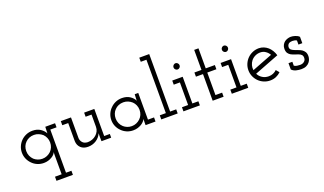

<svg xmlns="http://www.w3.org/2000/svg" viewBox="-90 -1348 3706 2197"><g transform="rotate(-20 1762.5 -250.0)"><path d="M497 250V200H431V-325H507V-375H388Q388 -354 386.5 -334.5Q385 -315 385 -296Q367 -331 328.5 -357Q290 -383 233 -383Q191 -383 155 -367.5Q119 -352 93 -326Q66 -299 50.5 -263.5Q35 -228 35 -188Q35 -147 50.5 -111.5Q66 -76 93 -49Q119 -22 155 -6.5Q191 9 233 9Q262 9 286.5 1.5Q311 -6 331 -18Q350 -29 362 -42.5Q374 -56 380 -70Q379 -60 378.5 -51.5Q378 -43 378 -34V200H297V250ZM233 -332Q263 -332 289 -321Q315 -310 336 -292Q356 -272 367.5 -245Q379 -218 379 -188Q379 -157 368 -130.5Q357 -104 337 -84Q317 -65 290.5 -53.5Q264 -42 233 -42Q203 -42 177.5 -52.5Q152 -63 133 -80Q112 -101 100 -128Q88 -155 88 -188Q88 -218 98.5 -244.5Q109 -271 130 -291Q149 -310 175 -321Q201 -332 233 -332Z M936 -97 935 -52 936 0H1054V-45H985V-375H861V-325H933V-176Q933 -147 920.5 -122.5Q908 -98 888 -81Q868 -63 841 -53Q814 -43 785 -43Q744 -45 723.5 -68Q703 -91 701 -122V-375H577V-325H649V-104Q651 -54 683.5 -23Q716 8 772 8Q827 8 871.5 -20.5Q916 -49 936 -97Z M1594 0V-50H1520V-375H1477Q1476 -355 1475 -335.5Q1474 -316 1473 -297Q1459 -331 1419.5 -357.5Q1380 -384 1322 -384Q1280 -384 1244 -368Q1208 -352 1182 -325Q1155 -299 1139.5 -263Q1124 -227 1124 -187Q1124 -147 1139.5 -111.5Q1155 -76 1182 -50Q1208 -23 1244 -7.5Q1280 8 1322 8Q1352 8 1377.5 0Q1403 -8 1423 -20Q1442 -32 1455 -46.5Q1468 -61 1474 -75Q1474 -64 1473.5 -55Q1473 -46 1473 -35V0ZM1322 -333Q1352 -333 1378 -322Q1404 -311 1425 -292Q1445 -273 1456.5 -246Q1468 -219 1468 -188Q1468 -157 1456.5 -130Q1445 -103 1424 -84Q1404 -65 1378 -54Q1352 -43 1322 -43Q1293 -43 1268 -53Q1243 -63 1224 -80Q1202 -100 1189.5 -128Q1177 -156 1177 -188Q1177 -218 1187 -244Q1197 -270 1216 -289Q1235 -310 1262.5 -321.5Q1290 -333 1322 -333Z M1864 0V-50H1790V-750H1669V-700H1738V-50H1664V0Z M2134 0V-50H2061V-375H1934V-325H2009V-50H1934V0ZM2073 -511Q2073 -527 2061.5 -538Q2050 -549 2036 -549Q2022 -549 2010.5 -538Q1999 -527 1999 -511Q1999 -495 2010.5 -484Q2022 -473 2036 -473Q2050 -473 2061.5 -484Q2073 -495 2073 -511Z M2423 0V-50H2342V-324H2453V-375H2342V-619H2290V-375H2204V-324H2290V0Z M2723 0V-50H2650V-375H2523V-325H2598V-50H2523V0ZM2662 -511Q2662 -527 2650.5 -538Q2639 -549 2625 -549Q2611 -549 2599.5 -538Q2588 -527 2588 -511Q2588 -495 2599.5 -484Q2611 -473 2625 -473Q2639 -473 2650.5 -484Q2662 -495 2662 -511Z M2990 -333Q3024 -333 3052 -314Q3080 -295 3097 -265Q3034 -241 2972 -217Q2910 -193 2848 -169Q2843 -199 2851 -228Q2859 -257 2877 -280Q2896 -304 2925.5 -318.5Q2955 -333 2990 -333ZM3120 -45 3088 -83Q3069 -64 3044 -53.5Q3019 -43 2990 -43Q2947 -43 2913.5 -64Q2880 -85 2863 -120Q2938 -149 3013 -178Q3088 -207 3163 -236Q3154 -268 3137.5 -295Q3121 -322 3100 -341Q3077 -361 3049 -372.5Q3021 -384 2990 -384Q2949 -384 2913 -368.5Q2877 -353 2851 -327Q2824 -300 2808.5 -264Q2793 -228 2793 -188Q2793 -147 2808.5 -111.5Q2824 -76 2851 -49Q2877 -23 2913 -7.5Q2949 8 2990 8Q3029 8 3062 -6Q3095 -20 3120 -45Z M3468 -33Q3482 -50 3488 -70Q3494 -90 3494 -106Q3494 -138 3481.5 -157.5Q3469 -177 3450 -190Q3430 -202 3407 -210Q3384 -218 3365 -226Q3345 -234 3331 -245Q3317 -256 3316 -276Q3316 -290 3321 -300.5Q3326 -311 3334 -318Q3343 -325 3355 -328Q3367 -331 3379 -331Q3394 -331 3407 -328Q3420 -325 3432 -318V-268H3479V-345Q3470 -355 3457 -362Q3444 -369 3431 -373Q3415 -378 3402.5 -380Q3390 -382 3378 -382Q3360 -382 3339 -375.5Q3318 -369 3301 -356Q3285 -343 3274.5 -323Q3264 -303 3264 -276Q3264 -242 3277.5 -223Q3291 -204 3310 -194Q3331 -183 3354.5 -176Q3378 -169 3397 -161Q3417 -154 3429.5 -141Q3442 -128 3442 -104Q3442 -88 3436 -77Q3430 -66 3421 -59Q3410 -50 3397.5 -46.5Q3385 -43 3372 -43Q3351 -43 3333.5 -46Q3316 -49 3299 -59V-107H3252V-30Q3274 -8 3305.5 0Q3337 8 3370 8Q3405 8 3429.5 -3.5Q3454 -15 3468 -33Z"/></g></svg>

Font: Josefin Slab Thin Medium
Style: Regular
Weight: 500
Version: Version 2.000